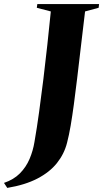

<svg xmlns="http://www.w3.org/2000/svg" viewBox="-112 -763 505 939"><path d="M-76.5 156 -92.5 131.5Q-45 115.5 -14.8 85Q15.5 54.5 32.5 14.5Q49.5 -25.5 56.5 -68.5Q68.5 -137 79.2 -215Q90 -293 100.2 -376.5Q110.5 -460 119.5 -543.8Q128.5 -627.5 136.5 -707L68 -725L70.5 -743H372.5L370.5 -725L304 -707Q292.5 -611.5 283 -529.8Q273.5 -448 265.2 -378.8Q257 -309.5 249.2 -252.2Q241.5 -195 233.5 -148.2Q225.5 -101.5 216 -65Q202 -10 166.5 34.5Q131 79 71 110.2Q11 141.5 -76.5 156Z"/></svg>

Font: Merriweather 144pt ExtraBold
Style: Italic
Weight: 800
Italic angle: -7.8°
Version: Version 2.101